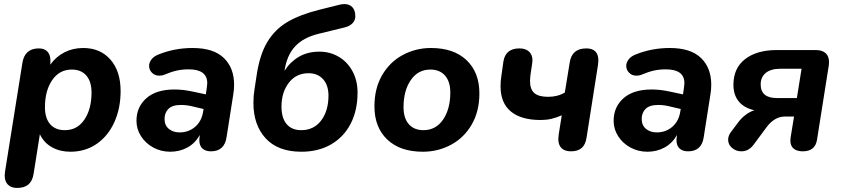

<svg xmlns="http://www.w3.org/2000/svg" viewBox="-20 -736 4135 944"><path d="M3 126Q4 116 5 106L90 -426Q101 -498 171 -498Q199 -498 213.5 -482Q228 -466 228 -437Q228 -425 227 -418Q256 -458 297.5 -479Q339 -500 389 -500Q473 -500 523 -443Q573 -386 573 -288Q573 -204 542.5 -136Q512 -68 456 -29Q400 10 326 10Q275 10 235.5 -12Q196 -34 176 -76L145 120Q139 155 119 171.5Q99 188 64 188Q35 188 19 172Q3 156 3 126ZM430 -281Q430 -335 404.5 -364.5Q379 -394 333 -394Q272 -394 236.5 -342Q201 -290 201 -209Q201 -155 226.5 -125.5Q252 -96 299 -96Q360 -96 395 -148Q430 -200 430 -281Z M651 -142Q651 -210 699.5 -253Q748 -296 838 -296Q880 -296 926 -286L992 -272L997 -306Q999 -320 999 -327Q999 -395 908 -395Q876 -395 849 -389Q822 -383 789 -369Q778 -364 763 -364Q741 -364 727 -378.5Q713 -393 713 -412Q713 -428 724.5 -443.5Q736 -459 759 -468Q838 -500 927 -500Q1030 -500 1080.5 -451Q1131 -402 1131 -320Q1131 -295 1127 -272L1094 -62Q1084 8 1017 8Q990 8 975 -6Q960 -20 960 -48Q961 -59 962 -69L963 -73Q939 -31 901 -10.5Q863 10 817 10Q772 10 734 -10.5Q696 -31 673.5 -66Q651 -101 651 -142ZM863 -85Q908 -85 940 -113Q972 -141 979 -189L981 -200L930 -212Q899 -220 870 -220Q828 -220 808.5 -201Q789 -182 789 -151Q789 -120 810 -102.5Q831 -85 863 -85Z M1226 -230Q1226 -266 1231 -295L1242 -367Q1257 -467 1294 -529Q1331 -591 1392.5 -627.5Q1454 -664 1550 -688L1650 -713Q1662 -716 1673 -716Q1698 -716 1712.5 -700.5Q1727 -685 1727 -656Q1727 -636 1713 -621.5Q1699 -607 1674 -601L1547 -570Q1473 -552 1432.5 -509.5Q1392 -467 1380 -395L1379 -388Q1406 -431 1449 -456.5Q1492 -482 1551 -482Q1603 -482 1646 -456.5Q1689 -431 1713.5 -385Q1738 -339 1738 -281Q1738 -194 1704.5 -128.5Q1671 -63 1608.5 -26.5Q1546 10 1462 10Q1347 10 1286.5 -55.5Q1226 -121 1226 -230ZM1595 -266Q1595 -317 1568.5 -346.5Q1542 -376 1497 -376Q1436 -376 1400 -329Q1364 -282 1364 -212Q1364 -155 1389.5 -125.5Q1415 -96 1461 -96Q1523 -96 1559 -143.5Q1595 -191 1595 -266Z M1821 -213Q1821 -301 1858.5 -366Q1896 -431 1960 -465.5Q2024 -500 2099 -500Q2211 -500 2274 -440Q2337 -380 2337 -277Q2337 -189 2299.5 -124Q2262 -59 2198 -24.5Q2134 10 2059 10Q1947 10 1884 -50Q1821 -110 1821 -213ZM2194 -281Q2194 -335 2168 -364.5Q2142 -394 2096 -394Q2035 -394 1999.5 -342Q1964 -290 1964 -209Q1964 -155 1990 -125.5Q2016 -96 2062 -96Q2123 -96 2158.5 -148Q2194 -200 2194 -281Z M2725 -53Q2725 -59 2727 -75L2742 -169Q2714 -157 2690 -151.5Q2666 -146 2638 -146Q2542 -146 2491.5 -188Q2441 -230 2441 -312Q2441 -338 2445 -362L2455 -433Q2465 -498 2534 -498Q2564 -498 2581 -482.5Q2598 -467 2598 -438Q2598 -432 2596 -420L2589 -374Q2586 -353 2586 -337Q2586 -297 2607 -278.5Q2628 -260 2675 -260Q2722 -260 2757 -281L2781 -428Q2791 -498 2863 -498Q2922 -498 2922 -438Q2922 -432 2920 -416L2864 -60Q2859 -25 2840 -8.5Q2821 8 2787 8Q2757 8 2741 -7.5Q2725 -23 2725 -53Z M2997 -142Q2997 -210 3045.5 -253Q3094 -296 3184 -296Q3226 -296 3272 -286L3338 -272L3343 -306Q3345 -320 3345 -327Q3345 -395 3254 -395Q3222 -395 3195 -389Q3168 -383 3135 -369Q3124 -364 3109 -364Q3087 -364 3073 -378.5Q3059 -393 3059 -412Q3059 -428 3070.5 -443.5Q3082 -459 3105 -468Q3184 -500 3273 -500Q3376 -500 3426.5 -451Q3477 -402 3477 -320Q3477 -295 3473 -272L3440 -62Q3430 8 3363 8Q3336 8 3321 -6Q3306 -20 3306 -48Q3307 -59 3308 -69L3309 -73Q3285 -31 3247 -10.5Q3209 10 3163 10Q3118 10 3080 -10.5Q3042 -31 3019.5 -66Q2997 -101 2997 -142ZM3209 -85Q3254 -85 3286 -113Q3318 -141 3325 -189L3327 -200L3276 -212Q3245 -220 3216 -220Q3174 -220 3154.5 -201Q3135 -182 3135 -151Q3135 -120 3156 -102.5Q3177 -85 3209 -85Z M3866 -44Q3866 -54 3867 -59L3884 -163H3838Q3813 -163 3790.5 -149.5Q3768 -136 3750 -112L3684 -23Q3660 8 3625 8Q3599 8 3579.5 -8.5Q3560 -25 3560 -49Q3560 -70 3576 -90L3613 -139Q3627 -157 3647 -172Q3667 -187 3689 -194Q3639 -205 3612.5 -237Q3586 -269 3586 -319Q3586 -401 3643.5 -445.5Q3701 -490 3800 -490H3990Q4022 -490 4039 -475Q4056 -460 4056 -431Q4056 -420 4055 -415L3997 -49Q3988 8 3927 8Q3898 8 3882 -5.5Q3866 -19 3866 -44ZM3898 -254 3921 -398H3817Q3770 -398 3745 -377.5Q3720 -357 3720 -321Q3720 -254 3799 -254Z"/></svg>

Font: SN Pro Bold
Style: Bold Italic
Weight: 700
Italic angle: -9°
Designer: Tobias Whetton
Foundry: Supernotes
Version: Version 1.003